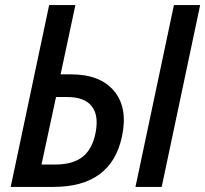

<svg xmlns="http://www.w3.org/2000/svg" viewBox="-20 -734 806 754"><path d="M22 0 173 -714H276L218 -442H259Q374 -442 428.5 -376Q483 -310 459 -198Q417 0 190 0ZM512 0 663 -714H766L615 0ZM143 -88H199Q265 -88 303.5 -117.5Q342 -147 355 -211Q369 -280 340.5 -316.5Q312 -353 244 -353H200Z"/></svg>

Font: Noto Sans SemiCondensed Medium
Style: Italic
Weight: 500
Width: 4
Italic angle: -12°
Designer: Monotype Design Team
Foundry: Monotype Imaging Inc.
Version: Version 2.013; ttfautohint (v1.8.4.7-5d5b)